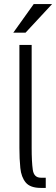

<svg xmlns="http://www.w3.org/2000/svg" viewBox="-20 -920 275 940"><path d="M180 -50H204V0H180Q128 0 106 -26.5Q84 -53 79.5 -97.5Q75 -142 75 -196V-700H135V-196Q135 -128 140.5 -89Q146 -50 180 -50ZM235 -900 105 -760H45L145 -900Z"/></svg>

Font: Epunda Sans Light
Style: Regular
Weight: 300
Designer: Simon Atzbach
Foundry: typofactur
Version: Version 2.204; ttfautohint (v1.8.4.7-5d5b)